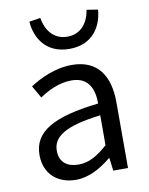

<svg xmlns="http://www.w3.org/2000/svg" viewBox="-91 -882 746 961"><g transform="rotate(-10 282.0 -401.5)"><path d="M217 13C284 13 345 -22 397 -65H400L408 0H483V-334C483 -468 427 -557 295 -557C208 -557 131 -518 81 -486L117 -423C160 -452 217 -481 280 -481C369 -481 392 -414 392 -344C161 -318 58 -259 58 -141C58 -43 126 13 217 13ZM243 -60C189 -60 147 -85 147 -147C147 -217 209 -262 392 -284V-132C339 -85 296 -60 243 -60ZM299 -638C418 -638 467 -724 473 -807L416 -816C408 -758 372 -700 299 -700C226 -700 190 -758 181 -816L124 -807C130 -724 179 -638 299 -638Z"/></g></svg>

Font: Source Han Sans TC
Style: Regular
Weight: 400
Designer: Ryoko NISHIZUKA 西塚涼子 (kana, bopomofo & ideographs); Paul D. Hunt (Latin, Greek & Cyrillic); Sandoll Communications 산돌커뮤니
Foundry: Adobe
Version: Version 2.002;hotconv 1.0.116;makeotfexe 2.5.65601